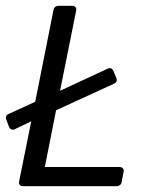

<svg xmlns="http://www.w3.org/2000/svg" viewBox="-28 -644 510 664"><path d="M127 -66.4 166 -262.7 366.2 -354.5C375 -358.4 377.9 -365.2 374 -375L364.3 -398.4C360.4 -407.2 353.5 -411.1 343.8 -406.2L179.7 -330.1L235.4 -607.4C237.3 -618.2 231.4 -624 220.7 -624H174.8C166 -624 159.2 -619.1 157.2 -610.4L93.8 -292L2 -250C-6.8 -246.1 -9.8 -239.3 -5.9 -229.5L2.9 -206.1C6.8 -196.3 14.6 -193.4 23.4 -197.3L80.1 -224.6L38.1 -16.6C36.1 -5.9 42 0 52.7 0H375C383.8 0 390.6 -4.9 392.6 -13.7L399.4 -49.8C401.4 -60.5 395.5 -66.4 384.8 -66.4Z"/></svg>

Font: Ed Sans Neue
Style: Italic
Weight: 400
Italic angle: -11°
Designer: Stephen Hutchings
Version: Version 1.004;PS 001.004;hotconv 1.0.88;makeotf.lib2.5.64775